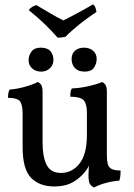

<svg xmlns="http://www.w3.org/2000/svg" viewBox="-20 -837 604 866"><path d="M225 4Q158 4 120 -35Q82 -74 82 -174V-325Q82 -360 72 -377.5Q62 -395 16 -396Q16 -407 17.5 -415.5Q19 -424 23 -433Q54 -435 90.5 -445Q127 -455 150 -467Q159 -464 165.5 -454.5Q172 -445 172 -423V-196Q172 -129 190.5 -93Q209 -57 255 -57Q305 -57 338.5 -99Q372 -141 372 -228V-330Q372 -365 359.5 -382.5Q347 -400 297 -401Q297 -412 298 -420.5Q299 -429 304 -438Q343 -440 380.5 -448.5Q418 -457 440 -467Q449 -464 455.5 -454.5Q462 -445 462 -423V-133L384 -96Q379 -83 370 -70.5Q361 -58 350 -47Q324 -21 295 -8.5Q266 4 225 4ZM404 9Q394 4 386.5 -5.5Q379 -15 379 -49Q379 -60 380.5 -80Q382 -100 389 -136H462Q462 -113 466 -97.5Q470 -82 483.5 -75Q497 -68 524 -68Q524 -58 523 -45.5Q522 -33 518 -22Q493 -21 460 -12.5Q427 -4 404 9ZM362 -514Q333 -514 318 -530Q303 -546 303 -571Q303 -595 318.5 -608.5Q334 -622 359 -622Q384 -622 400 -608Q416 -594 416 -571Q416 -550 404 -532Q392 -514 362 -514ZM166 -514Q141 -514 125 -528.5Q109 -543 109 -565Q109 -587 122 -604.5Q135 -622 164 -622Q194 -622 207.5 -606Q221 -590 221 -567Q221 -544 205 -529Q189 -514 166 -514ZM240 -667Q216 -695 183 -727Q150 -759 110 -791Q115 -799 124 -805Q133 -811 144 -814Q172 -798 205 -778Q238 -758 266 -745Q280 -752 306 -765.5Q332 -779 358 -793.5Q384 -808 399 -817Q407 -813 410.5 -802Q414 -791 415 -783Q381 -761 343 -731Q305 -701 275 -671Q267 -669 257.5 -668Q248 -667 240 -667Z"/></svg>

Font: Vollkorn
Style: Regular
Weight: 400
Designer: Friedrich Althausen
Foundry: Friedrich Althausen
Version: Version 5.001